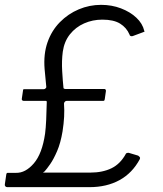

<svg xmlns="http://www.w3.org/2000/svg" viewBox="-44 -772 672 792"><path d="M-14 0Q-19 0 -22 -3.5Q-25 -7 -24 -12L-18 -53Q-17 -57 -16 -58Q-15 -59 -10 -59H22Q61 -58 95.5 -98Q130 -138 142 -221Q145 -244 146.5 -277Q148 -310 149 -353Q148 -355 147 -355.5Q146 -356 144 -356H53Q50 -356 47.5 -358.5Q45 -361 46 -365L51 -399Q51 -402 52 -403Q53 -404 56 -404H136Q140 -404 143.5 -407Q147 -410 147 -413L140 -487Q135 -549 152 -597.5Q169 -646 203 -680.5Q237 -715 281 -733.5Q325 -752 373 -752Q417 -752 455 -737.5Q493 -723 518.5 -699Q544 -675 551 -645Q553 -642 552 -641.5Q551 -641 546 -639L503 -623Q498 -622 494.5 -623.5Q491 -625 490 -630Q478 -658 451.5 -674.5Q425 -691 378 -691Q338 -691 303 -675.5Q268 -660 244.5 -630.5Q221 -601 215 -559Q210 -521 212.5 -478.5Q215 -436 218 -408Q221 -405 225 -405H386Q390 -405 391.5 -402.5Q393 -400 393 -397L388 -362Q387 -358 386 -357Q385 -356 382 -356H232Q228 -356 224.5 -353.5Q221 -351 220 -345Q222 -318 220.5 -290Q219 -262 214 -230Q206 -182 191.5 -148.5Q177 -115 163 -95Q149 -75 140 -65Q135 -62 134 -61Q133 -60 138 -60H328Q379 -60 416 -78Q453 -96 476 -139Q479 -141 482.5 -141.5Q486 -142 489 -141L526 -130Q529 -128 532 -124.5Q535 -121 533 -116Q502 -58 449 -29Q396 0 325 0H-14Z"/></svg>

Font: Libre Franklin Thin Light
Style: Italic
Weight: 300
Italic angle: -8°
Version: Version 3.000